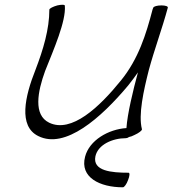

<svg xmlns="http://www.w3.org/2000/svg" viewBox="-20 -566 734 817"><path d="M190 -525C190 -442 164 -355 131 -269C86 -156 57 -29 143 13C257 70 409 -63 526 -203C540 -221 554 -239 567 -258C546 -181 522 -81 518 -21C441 -16 360 31 342 101C319 189 405 231 503 231C509 231 519 217 525 200C532 183 533 169 527 169C455 169 373 162 386 99C397 49 459 22 516 22C520 22 525 20 529 17C535 16 544 13 553 8C571 0 585 -11 584 -16C568 -78 591 -180 613 -267C637 -356 670 -444 694 -533C696 -539 684 -543 667 -543C649 -543 634 -539 632 -533C631 -530 630 -528 629 -525C602 -421 569 -315 495 -224C403 -110 284 2 189 -44C121 -77 140 -176 172 -264C209 -357 261 -475 256 -541C257 -547 242 -547 224 -543C206 -538 190 -530 190 -525Z"/></svg>

Font: Nupuram ExtraLight Oblique
Style: Regular
Weight: 200
Designer: Santhosh Thottingal (santhosh.thottingal@gmail.com)
Foundry: SMC
Version: Version 1.000